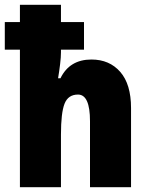

<svg xmlns="http://www.w3.org/2000/svg" viewBox="-25 -780 619 800"><path d="M229 -760V-688H325V-573H229V-562Q229 -542 225.5 -513Q222 -484 217 -454H227Q265 -532 356 -532Q431 -532 476 -480.5Q521 -429 521 -330V0H350V-275Q350 -386 300 -386Q259 -386 244 -348Q229 -310 229 -219V0H58V-573H-5V-688H58V-760Z"/></svg>

Font: Noto Sans Ethiopic Condensed Black
Style: Regular
Weight: 900
Width: 3
Designer: Monotype Design Team
Foundry: Monotype Imaging Inc.
Version: Version 2.102; ttfautohint (v1.8.4.7-5d5b)